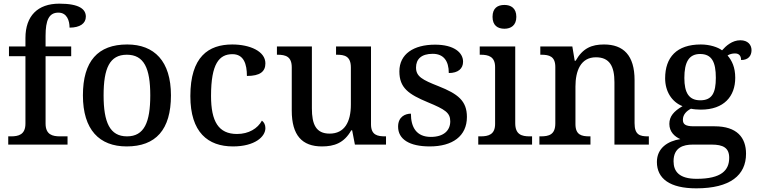

<svg xmlns="http://www.w3.org/2000/svg" viewBox="-20 -790 4136 1049"><path d="M25 0H349V-45H308C267 -45 229 -54 229 -115V-483H369V-536H229V-594C229 -679 247 -721 299 -721C346 -721 360 -677 360 -639C417 -639 449 -662 449 -699C449 -739 415 -770 304 -770C186 -770 119 -703 119 -582V-536H29V-483H119V-115C119 -54 81 -45 40 -45H25Z M672 10C831 10 914 -81 914 -269C914 -456 823 -547 675 -547C515 -547 433 -456 433 -269C433 -81 523 10 672 10ZM674 -45C580 -45 546 -122 546 -269C546 -417 579 -491 673 -491C767 -491 801 -417 801 -269C801 -122 768 -45 674 -45Z M1253 10C1372 10 1430 -43 1430 -90C1430 -108 1423 -122 1411 -131C1388 -88 1339 -58 1275 -58C1174 -58 1133 -126 1133 -266C1133 -443 1178 -494 1250 -494C1312 -494 1329 -440 1329 -375C1401 -375 1430 -399 1430 -444C1430 -510 1345 -547 1249 -547C1119 -547 1020 -480 1020 -265C1020 -67 1116 10 1253 10Z M1739 10C1805 10 1860 -8 1899 -78H1904L1919 0H2089V-45H2085C2042 -45 2007 -52 2007 -111V-536H1816V-491H1820C1863 -491 1897 -483 1897 -421V-219C1897 -123 1862 -60 1781 -60C1706 -60 1684 -111 1684 -198V-536H1493V-491H1496C1541 -491 1574 -481 1574 -422V-186C1574 -50 1631 10 1739 10Z M2328 10C2452 10 2531 -46 2531 -151C2531 -239 2482 -277 2376 -319C2287 -354 2253 -372 2253 -421C2253 -466 2281 -496 2344 -496C2403 -496 2432 -458 2432 -391C2483 -391 2510 -415 2510 -453C2510 -503 2460 -546 2357 -546C2240 -546 2162 -495 2162 -400C2162 -310 2212 -275 2318 -231C2412 -192 2440 -174 2440 -127C2440 -77 2404 -42 2334 -42C2255 -42 2225 -95 2225 -169C2195 -169 2155 -153 2155 -98C2155 -29 2217 10 2328 10Z M2736 -633C2771 -633 2801 -651 2801 -698C2801 -746 2771 -763 2736 -763C2699 -763 2671 -746 2671 -698C2671 -651 2699 -633 2736 -633ZM2593 0H2887V-45H2874C2830 -45 2795 -55 2795 -117V-536H2601V-491H2606C2649 -491 2685 -481 2685 -423V-113C2685 -55 2649 -45 2606 -45H2593Z M2927 0H3206V-45H3201C3157 -45 3124 -53 3124 -112V-317C3124 -402 3152 -477 3236 -477C3311 -477 3337 -427 3337 -341V0H3525V-45H3520C3475 -45 3447 -54 3447 -117V-352C3447 -488 3386 -547 3280 -547C3213 -547 3164 -527 3125 -458H3120L3107 -536H2932V-491H2937C2981 -491 3014 -482 3014 -424V-116C3014 -54 2979 -45 2934 -45H2927Z M3784 239C3970 239 4056 167 4056 50C4056 -38 4007 -100 3884 -100H3770C3722 -100 3711 -113 3711 -136C3711 -164 3731 -184 3755 -196C3768 -193 3793 -191 3809 -191C3936 -191 3997 -264 3997 -365C3997 -422 3979 -459 3955 -487C3967 -494 3979 -498 3996 -498C4021 -498 4029 -481 4029 -462C4070 -462 4086 -487 4086 -516C4086 -545 4066 -570 4025 -570C3980 -570 3946 -539 3925 -515C3903 -532 3858 -547 3809 -547C3677 -547 3614 -477 3614 -362C3614 -291 3650 -233 3709 -210C3661 -182 3637 -154 3637 -113C3637 -69 3667 -43 3697 -30C3627 -19 3569 20 3569 95C3569 186 3640 239 3784 239ZM3806 -242C3744 -242 3719 -283 3719 -364C3719 -449 3743 -495 3805 -495C3869 -495 3891 -451 3891 -365C3891 -282 3870 -242 3806 -242ZM3786 187C3691 187 3660 147 3660 91C3660 16 3713 0 3765 0H3868C3930 0 3964 17 3964 72C3964 140 3922 187 3786 187Z"/></svg>

Font: Noto Serif Ethiopic Medium
Style: Regular
Weight: 500
Designer: Monotype Design Team
Foundry: Monotype Imaging Inc.
Version: Version 2.102